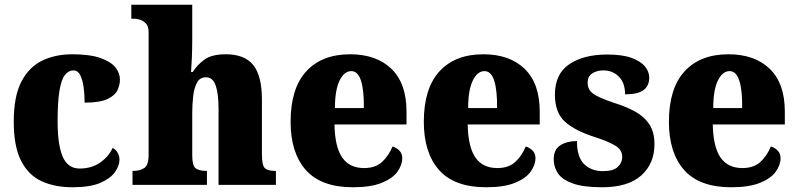

<svg xmlns="http://www.w3.org/2000/svg" viewBox="-20 -780 3366 810"><path d="M286 10Q211 10 155.5 -15.5Q100 -41 69 -101.5Q38 -162 38 -267Q38 -375 71 -437Q104 -499 159.5 -525Q215 -551 284 -551Q360 -551 404.5 -535Q449 -519 467.5 -495Q486 -471 486 -444Q486 -423 476 -400.5Q466 -378 434 -362.5Q402 -347 337 -347Q337 -383 332.5 -414Q328 -445 318 -464Q308 -483 290 -483Q269 -483 254 -464Q239 -445 231 -398Q223 -351 223 -268Q223 -169 244.5 -119Q266 -69 316 -69Q367 -69 403 -94.5Q439 -120 455 -156Q469 -149 476.5 -135.5Q484 -122 484 -107Q484 -81 465 -54Q446 -27 403 -8.5Q360 10 286 10Z M539 0V-59H543Q570 -59 588.5 -71Q607 -83 607 -127V-644Q607 -669 595.5 -681Q584 -693 570 -697Q556 -701 548 -701H534V-760H791V-614Q791 -574 789.5 -537Q788 -500 786 -476H793Q810 -504 841 -527.5Q872 -551 933 -551Q1012 -551 1048.5 -505.5Q1085 -460 1085 -359V-129Q1085 -83 1097 -71Q1109 -59 1141 -59H1144V0H902V-320Q902 -384 890 -419Q878 -454 849 -454Q823 -454 811 -431.5Q799 -409 795 -374Q791 -339 791 -303V-124Q791 -82 805 -70.5Q819 -59 850 -59H853V0Z M1469 10Q1335 10 1270.5 -62.5Q1206 -135 1206 -266Q1206 -407 1272 -479Q1338 -551 1457 -551Q1568 -551 1631.5 -489.5Q1695 -428 1695 -309V-255H1391Q1393 -159 1424 -115Q1455 -71 1516 -71Q1564 -71 1592 -97Q1620 -123 1636 -162Q1653 -157 1665 -144.5Q1677 -132 1677 -113Q1677 -84 1656.5 -55.5Q1636 -27 1590 -8.5Q1544 10 1469 10ZM1515 -324Q1516 -399 1503 -439.5Q1490 -480 1462 -480Q1432 -480 1412.5 -440Q1393 -400 1393 -324Z M2031 10Q1897 10 1832.5 -62.5Q1768 -135 1768 -266Q1768 -407 1834 -479Q1900 -551 2019 -551Q2130 -551 2193.5 -489.5Q2257 -428 2257 -309V-255H1953Q1955 -159 1986 -115Q2017 -71 2078 -71Q2126 -71 2154 -97Q2182 -123 2198 -162Q2215 -157 2227 -144.5Q2239 -132 2239 -113Q2239 -84 2218.5 -55.5Q2198 -27 2152 -8.5Q2106 10 2031 10ZM2077 -324Q2078 -399 2065 -439.5Q2052 -480 2024 -480Q1994 -480 1974.5 -440Q1955 -400 1955 -324Z M2520 10Q2441 10 2396.5 -6Q2352 -22 2334 -48.5Q2316 -75 2316 -108Q2316 -150 2344.5 -167.5Q2373 -185 2414 -185Q2414 -117 2444.5 -87.5Q2475 -58 2523 -58Q2568 -58 2586.5 -76Q2605 -94 2605 -118Q2605 -147 2577.5 -164.5Q2550 -182 2492 -201Q2406 -228 2363.5 -266.5Q2321 -305 2321 -381Q2321 -468 2381.5 -509Q2442 -550 2542 -550Q2606 -550 2645 -535.5Q2684 -521 2701.5 -499Q2719 -477 2719 -453Q2719 -418 2695 -400Q2671 -382 2617 -382Q2617 -431 2590.5 -457Q2564 -483 2526 -483Q2497 -483 2478 -470Q2459 -457 2459 -431Q2459 -402 2482 -385Q2505 -368 2571 -346Q2622 -330 2660 -309Q2698 -288 2719.5 -255.5Q2741 -223 2741 -171Q2741 -90 2685.5 -40Q2630 10 2520 10Z M3065 10Q2931 10 2866.5 -62.5Q2802 -135 2802 -266Q2802 -407 2868 -479Q2934 -551 3053 -551Q3164 -551 3227.5 -489.5Q3291 -428 3291 -309V-255H2987Q2989 -159 3020 -115Q3051 -71 3112 -71Q3160 -71 3188 -97Q3216 -123 3232 -162Q3249 -157 3261 -144.5Q3273 -132 3273 -113Q3273 -84 3252.5 -55.5Q3232 -27 3186 -8.5Q3140 10 3065 10ZM3111 -324Q3112 -399 3099 -439.5Q3086 -480 3058 -480Q3028 -480 3008.5 -440Q2989 -400 2989 -324Z"/></svg>

Font: Noto Serif Hebrew SemiCondensed Black
Style: Regular
Weight: 900
Width: 4
Designer: Monotype Design Team
Foundry: Monotype Imaging Inc.
Version: Version 2.004; ttfautohint (v1.8.4.7-5d5b)